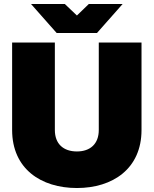

<svg xmlns="http://www.w3.org/2000/svg" viewBox="-20 -934 773 966"><path d="M367 12C547 12 692 -85 692 -280V-720H477V-280C477 -210 434 -172 367 -172C299 -172 256 -210 256 -280V-720H41V-280C41 -85 186 12 367 12ZM136 -914 265 -768H468L597 -914H427L367 -856L306 -914Z"/></svg>

Font: Aspekta 950
Style: Regular
Weight: 950
Designer: Ivo Dolenc
Version: Version 2.000